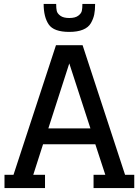

<svg xmlns="http://www.w3.org/2000/svg" viewBox="-20 -961 709 981"><path d="M266 -730 49 -68H3V0H210V-68H150L200 -224H467L518 -68H458V0H666V-68H619L402 -730ZM334 -637 442 -305H227ZM466 -941Q466 -909 461.5 -887Q457 -865 444.5 -843Q432 -821 404 -809.5Q376 -798 334 -798Q255 -798 229 -836Q203 -874 203 -941H267Q267 -918 270 -905Q273 -892 288.5 -880.5Q304 -869 334 -869Q364 -869 379.5 -880.5Q395 -892 398 -905Q401 -918 401 -941Z"/></svg>

Font: Glegoo
Style: Bold
Weight: 700
Version: Version 2.0.1; ttfautohint (v0.9) -r 48 -G 60